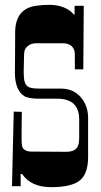

<svg xmlns="http://www.w3.org/2000/svg" viewBox="-20 -774 421 798"><path d="M42.5 -539.1 43 -638.2Q43 -737.8 129.9 -750Q154.8 -753.9 183.6 -753.9Q230.5 -753.9 263.7 -733.9Q277.8 -725.1 286.1 -713.9H290V-750H328.1L326.2 -485.8H291V-547.9Q291 -569.8 278.1 -582Q265.1 -594.2 240.2 -594.2H129.9Q108.9 -594.2 94.5 -582Q80.1 -569.8 80.1 -547.4Q80.1 -524.9 79.1 -503.2Q78.1 -481.4 78.9 -461.4Q79.6 -441.4 83.5 -430.9Q87.4 -420.4 94.7 -415Q106.4 -405.8 141.1 -405.8H232.9Q287.6 -405.8 319.3 -365.7Q346.2 -331.5 346.2 -283.2V-122.1Q346.2 -53.2 313.5 -25.4Q278.8 3.9 192.9 3.9Q108.9 3.9 71.8 -50.8H65.9V0H29.8L37.1 -310.1L70.8 -309.1Q70.3 -286.6 70.1 -266.6Q69.8 -246.6 69.8 -226.6V-191.9Q69.8 -163.1 77.1 -155.8Q88.4 -144 109.9 -144L170.4 -143.6L255.9 -143.1Q301.8 -143.1 307.6 -179.7Q309.1 -190.9 309.1 -205.1V-277.8Q309.1 -363.8 217.8 -363.8H143.1Q97.7 -363.8 80.1 -375Q42 -399.9 42 -472.2Z"/></svg>

Font: Smokum
Style: Regular
Weight: 400
Designer: Astigmatic (AOETI)
Foundry: Astigmatic (AOETI)
Version: Version 1.001